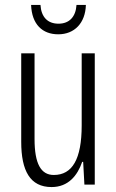

<svg xmlns="http://www.w3.org/2000/svg" viewBox="-20 -748 472 778"><path d="M328 -728H290C287 -680 261 -652 217 -652C173 -652 147 -679 144 -728H106C109 -649 152 -609 216 -609C282 -609 326 -655 328 -728ZM364 -532H311V-240C311 -103 273 -39 198 -39C146 -39 120 -84 120 -185V-532H66V-173C66 -56 102 10 189 10C257 10 294 -37 313 -92H317L322 0H364Z"/></svg>

Font: Noto Sans Lao ExtraCondensed Light
Style: Regular
Weight: 300
Width: 2
Designer: Monotype Design Team
Foundry: Monotype Imaging Inc.
Version: Version 2.003